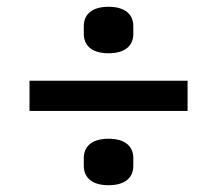

<svg xmlns="http://www.w3.org/2000/svg" viewBox="-20 -588 640 566"><path d="M533 -261V-350H67V-261ZM300 -42C353 -42 373 -68 373 -99V-122C373 -153 353 -179 300 -179C247 -179 227 -153 227 -122V-99C227 -68 247 -42 300 -42ZM300 -431C353 -431 373 -457 373 -488V-511C373 -542 353 -568 300 -568C247 -568 227 -542 227 -511V-488C227 -457 247 -431 300 -431Z"/></svg>

Font: IBMKR Medm
Style: Regular
Weight: 500
Designer: Mike Abbink; Paul van der Laan; Pieter van Rosmalen; Wujin Sim; Chorong Kim; Dohee Lee;
Foundry: Sandoll Inc.
Version: Version 1.002